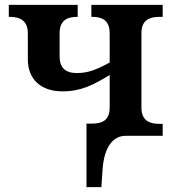

<svg xmlns="http://www.w3.org/2000/svg" viewBox="-20 -556 705 786"><path d="M334 210H395L400 137C407 37 449 0 494 0H646V-49H634C594 -49 559 -60 559 -116V-420C559 -476 594 -487 634 -487H646V-536H354V-487H357C396 -487 429 -475 429 -419V-300C372 -269 339 -257 294 -257C248 -257 224 -279 224 -325V-420C224 -477 261 -487 296 -487H298V-536H16V-487H19C62 -487 94 -472 94 -419V-312C94 -234 145 -182 236 -182C313 -182 363 -209 429 -249V-116C429 -62 397 -50 357 -50H334Z"/></svg>

Font: Noto Serif SemiBold
Style: Regular
Weight: 600
Designer: Monotype Design Team
Foundry: Monotype Imaging Inc.
Version: Version 2.013